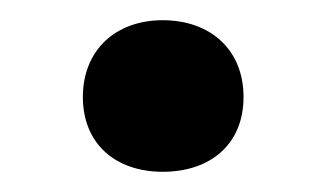

<svg xmlns="http://www.w3.org/2000/svg" viewBox="-20 -165 330 190"><path d="M141 5C188 5 221 -22 221 -69C221 -116 188 -145 141 -145C94 -145 62 -115 62 -69C62 -23 94 5 141 5Z"/></svg>

Font: Asimov
Style: EdgeExtreme
Weight: 500
Designer: Google
Version: Version 2.000980: 2014